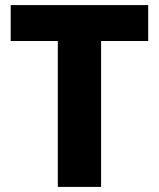

<svg xmlns="http://www.w3.org/2000/svg" viewBox="-20 -734 625 754"><path d="M377 0V-573H562V-714H22V-573H207V0Z"/></svg>

Font: Noto Sans Bengali UI ExtraBold
Style: Regular
Weight: 800
Designer: Jelle Bosma - Monotype Design Team
Foundry: Monotype Imaging Inc.
Version: Version 2.003